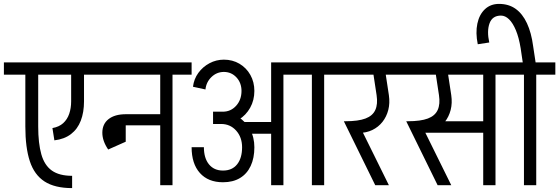

<svg xmlns="http://www.w3.org/2000/svg" viewBox="-45 -950 2869 985"><path d="M325 15Q236 15 183.5 -19Q131 -53 108 -123Q85 -193 85 -301H151Q151 -215 167 -158.5Q183 -102 221 -75Q259 -48 325 -48ZM85 -301V-604H151V-301ZM320 -430V-605H386V-430ZM-25 -567V-630H475V-567ZM386 -430Q386 -374 369.5 -331Q353 -288 319 -262Q285 -236 234 -230L224 -293Q258 -299 279 -318Q300 -337 310 -366Q320 -395 320 -430Z M425 -567V-630H844V-567ZM480 -269Q480 -314 512 -339Q544 -364 600 -364V-317Q572 -317 556 -304.5Q540 -292 540 -269ZM510 -183Q480 -227 480 -269H540Q540 -248 570 -213ZM510 -183 540 -329H600V-223ZM597 -307V-364H814V-307ZM777 0V-620H840V0ZM679 -567V-630H938V-567Z M1194 -483Q1194 -525 1168 -553Q1142 -581 1103 -581V-644Q1148 -644 1183.5 -623Q1219 -602 1239.5 -565.5Q1260 -529 1260 -483ZM1009 -491 945 -505Q950 -545 972.5 -576Q995 -607 1029.5 -625.5Q1064 -644 1104 -644V-581Q1067 -581 1040 -555Q1013 -529 1009 -491ZM1187 -264V-324H1403V-264ZM1197 -194Q1197 -246 1166.5 -280Q1136 -314 1089 -314V-374Q1138 -374 1176.5 -350.5Q1215 -327 1237.5 -286.5Q1260 -246 1260 -194ZM1099 -15Q1023 -15 980.5 -62.5Q938 -110 938 -195H1001Q1001 -139 1027 -107Q1053 -75 1099 -75ZM1099 -15V-75Q1146 -75 1171.5 -107Q1197 -139 1197 -195H1260Q1260 -139 1241 -98.5Q1222 -58 1186 -36.5Q1150 -15 1099 -15ZM1048 -314V-377H1099V-314ZM1098 -314V-377Q1139 -377 1166.5 -407.5Q1194 -438 1194 -484H1260Q1260 -436 1238.5 -397.5Q1217 -359 1180.5 -336.5Q1144 -314 1098 -314ZM1346 0V-630H1409V0ZM1368 -567V-630H1507V-567ZM1555 0V-620H1618V0ZM1457 -567V-630H1716V-567Z M1757 -268 1728 -328Q1793 -328 1830 -342Q1867 -356 1880.5 -386Q1894 -416 1887 -462H1950Q1956 -421 1947 -386Q1938 -351 1917 -324.5Q1896 -298 1865 -283Q1834 -268 1795 -268ZM1880 0 1719 -328H1788L1950 0ZM1887 -462 1866 -600H1929L1950 -462ZM1666 -567V-630H2041V-567Z M2291 -567V-630H2443V-567ZM2111 -269V-328H2445V-269ZM2077 -268 2048 -328Q2113 -328 2150 -342Q2187 -356 2200.5 -386Q2214 -416 2207 -462H2270Q2276 -421 2267 -386Q2258 -351 2237 -324.5Q2216 -298 2185 -283Q2154 -268 2115 -268ZM2200 0 2039 -328H2108L2270 0ZM2207 -462 2186 -600H2249L2270 -462ZM1986 -567V-630H2361V-567ZM2434 0V-620H2497V0ZM2336 -567V-630H2595V-567Z M2626 -703Q2617 -758 2601.5 -795Q2586 -832 2566.5 -851Q2547 -870 2525 -870L2515 -930Q2565 -930 2600.5 -904.5Q2636 -879 2658.5 -830.5Q2681 -782 2690 -714ZM2406 -723Q2394 -782 2404 -829Q2414 -876 2443 -903Q2472 -930 2515 -930L2525 -870Q2481 -870 2466.5 -830.5Q2452 -791 2465 -732ZM2639 -615 2626 -703 2690 -714 2705 -615ZM2643 0V-620H2706V0ZM2545 -567V-630H2804V-567Z"/></svg>

Font: Akshar Light
Style: Regular
Weight: 300
Designer: Tall Chai
Foundry: Tall Chai
Version: Version 1.100